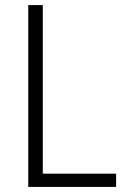

<svg xmlns="http://www.w3.org/2000/svg" viewBox="-20 -785 497 754"><path d="M91 -51H436V-103H148V-765H91Z"/></svg>

Font: Noto Sans Tamil UI SemiCondensed Light
Style: Regular
Weight: 300
Width: 4
Designer: Jelle Bosma - Monotype Design Team
Foundry: Monotype Imaging Inc.
Version: Version 2.004